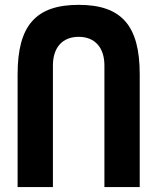

<svg xmlns="http://www.w3.org/2000/svg" viewBox="-20 -763 642 783"><path d="M51.8 0H195.8V-496.1C195.8 -568.8 234.4 -612.8 300.8 -612.8C367.2 -612.8 405.8 -568.8 405.8 -496.1V0H549.8V-460C549.8 -559.6 531.2 -630.4 490.7 -676.3C450.2 -722.2 388.2 -743.2 300.8 -743.2C213.4 -743.2 151.4 -722.2 110.8 -676.3C70.3 -630.4 51.8 -559.6 51.8 -460Z"/></svg>

Font: Hack
Style: Bold
Weight: 700
Monospace: yes
Designer: Christopher Simpkins
Foundry: Christopher Simpkins
Version: Version 2.010